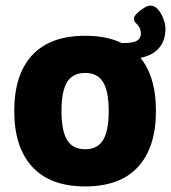

<svg xmlns="http://www.w3.org/2000/svg" viewBox="-20 -659 612 687"><path d="M285 8Q160 8 95.5 -62Q31 -132 31 -262Q31 -393 95.5 -462Q160 -531 285 -531Q410 -531 474 -462Q538 -393 538 -262Q538 -132 474 -62Q410 8 285 8ZM285 -125Q329 -125 349 -158Q369 -191 369 -262Q369 -332 349 -365Q329 -398 285 -398Q240 -398 220 -365Q200 -332 200 -262Q200 -191 220 -158Q240 -125 285 -125ZM429 -447 387 -505H424Q457 -505 470.5 -513.5Q484 -522 484 -539Q484 -553 478 -562Q472 -571 465.5 -577.5Q459 -584 459 -592Q459 -600 470 -611Q481 -622 495 -630.5Q509 -639 518 -639Q534 -639 546 -624.5Q558 -610 565 -591Q572 -572 572 -556Q572 -504 537 -475.5Q502 -447 429 -447Z"/></svg>

Font: Asap ExtraBold
Style: Regular
Weight: 800
Designer: Pablo Cosgaya
Foundry: Omnibus-Type
Version: Version 3.001; ttfautohint (v1.8.4.7-5d5b)